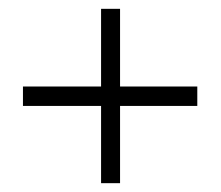

<svg xmlns="http://www.w3.org/2000/svg" viewBox="-20 -563 500 435"><path d="M32 -367H427V-323H32ZM252 -543V-148H209V-543Z"/></svg>

Font: Phudu ExtraBold
Style: Regular
Weight: 800
Version: Version 1.005;gftools[0.9.23]